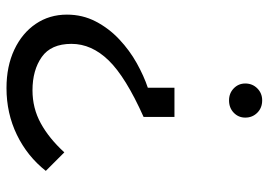

<svg xmlns="http://www.w3.org/2000/svg" viewBox="-138 -419 827 591"><g transform="rotate(90 275.5 -123.5)"><path d="M340 -152Q217 -97 166 -44.5Q115 8 115 70Q115 133 155.5 161.5Q196 190 258 190Q313 190 359.5 164.5Q406 139 449 92L506 149Q461 206 395 238Q329 270 251 270Q184 270 133 246Q82 222 53.5 180Q25 138 25 84Q25 36 46 -4.5Q67 -45 101 -77Q135 -109 174.5 -131Q214 -153 250 -165V-247H340ZM289 -517Q312 -517 327 -502Q342 -487 342 -465Q342 -444 327 -429.5Q312 -415 289 -415Q267 -415 252 -429.5Q237 -444 237 -465Q237 -487 252 -502Q267 -517 289 -517Z"/></g></svg>

Font: Moderustic
Style: Regular
Weight: 400
Designer: Tural Alisoy
Foundry: TAFT Foundry
Version: Version 2.120